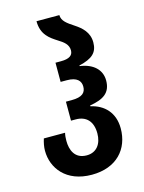

<svg xmlns="http://www.w3.org/2000/svg" viewBox="-117 -829 681 909"><g transform="rotate(-15 224.0 -375.0)"><path d="M219 10C341 10 407 -66 407 -167C407 -245 360 -291 295 -305V-309C360 -320 399 -342 399 -404C399 -457 360 -493 295 -502V-505C360 -520 387 -544 387 -594C387 -644 354 -672 322 -693C290 -714 265 -731 265 -760H153C153 -693 193 -668 227 -646C253 -630 275 -614 275 -585C275 -560 257 -547 216 -547H189V-453H219C269 -453 287 -432 287 -404C287 -374 269 -356 217 -356H189V-263H212C264 -263 294 -231 294 -173C294 -122 268 -85 219 -85C160 -85 143 -132 143 -176C143 -190 144 -203 147 -215H43C37 -196 33 -176 33 -157C33 -72 93 10 219 10Z"/></g></svg>

Font: Noto Sans Georgian ExtraCondensed SemiBold
Style: Regular
Weight: 600
Width: 2
Designer: Monotype Design Team, Akaki Razmadze
Foundry: Google LLC
Version: Version 2.005